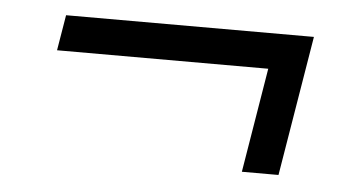

<svg xmlns="http://www.w3.org/2000/svg" viewBox="-32 -385 664 355"><g transform="rotate(5 300.0 -208.0)"><path d="M427 -78 459 -272H67L78 -338H538L495 -78Z"/></g></svg>

Font: iA Writer Mono V
Style: Regular
Weight: 400
Italic angle: -9.5°
Designer: Mike Abbink, Paul van der Laan, Pieter van Rosmalen
Foundry: Bold Monday
Version: Version 2.000